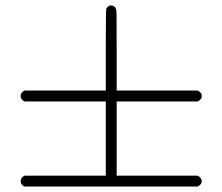

<svg xmlns="http://www.w3.org/2000/svg" viewBox="-20 -686 818 706"><path d="M70 -353H369V-502Q369 -651 371 -655Q378 -666 388 -666Q395 -666 403 -660Q408 -655 408.5 -636.5Q409 -618 409 -500V-353H707Q722 -346 722 -333Q722 -320 707 -313H409V-40H707Q722 -32 722 -20Q722 -8 707 0H70Q56 -7 56 -20Q56 -33 70 -40H369V-313H70Q56 -320 56 -333Q56 -346 70 -353Z"/></svg>

Font: KaTeX_Main
Style: Regular
Weight: 400
Version: Version 1.1; ttfautohint (v1.3)